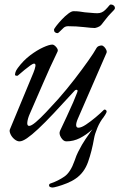

<svg xmlns="http://www.w3.org/2000/svg" viewBox="-20 -617 549 857"><path d="M215 220Q210 220 204.5 218Q199 216 199 210Q199 206 201.5 204Q204 202 208 201Q240 190 267.5 171Q295 152 313 100Q321 76 328.5 61.5Q336 47 346 29Q353 17 362 3.5Q371 -10 382.5 -26Q394 -42 407 -60L403 -66L444 -96Q426 -74 414.5 -46Q403 -18 400 0Q390 58 373 106Q356 154 318 180Q301 192 278.5 201Q256 210 238 215Q220 220 215 220ZM67 14Q56 14 44.5 4.5Q33 -5 27 -18Q21 -31 24 -39L129 -292Q136 -309 138 -321Q140 -333 132 -333Q127 -333 115.5 -325Q104 -317 89.5 -305Q75 -293 60 -280Q58 -278 52.5 -279Q47 -280 47 -283Q47 -287 49 -294.5Q51 -302 59 -313Q84 -347 114.5 -370Q145 -393 172.5 -405.5Q200 -418 214 -418Q219 -418 225.5 -412.5Q232 -407 236 -399.5Q240 -392 236 -385Q203 -317 173 -247Q143 -177 113 -109Q104 -89 102 -72Q100 -55 110 -55Q120 -55 140 -72Q160 -89 185.5 -116Q211 -143 239 -174Q277 -217 312.5 -263Q348 -309 374 -346Q400 -383 408 -398Q413 -408 420 -411Q427 -414 433 -414Q439 -414 445 -408Q451 -402 454.5 -394Q458 -386 455 -380L327 -86Q319 -67 320 -57Q321 -47 330 -47Q343 -47 364 -61Q385 -75 407 -93.5Q429 -112 444 -127Q445 -128 447 -128Q450 -128 453 -125.5Q456 -123 456 -119Q456 -117 455 -115Q454 -113 452.5 -110Q451 -107 448.5 -103Q446 -99 442.5 -94.5Q439 -90 434 -84Q415 -60 390 -37.5Q365 -15 336.5 -0.5Q308 14 276 14Q263 14 252.5 -3Q242 -20 248 -33Q262 -63 278 -97Q294 -131 306.5 -160Q319 -189 324 -203Q329 -215 323 -216Q317 -217 312 -211Q260 -154 220 -111.5Q180 -69 150.5 -41.5Q121 -14 100.5 0Q80 14 67 14ZM237 -469Q230 -469 225.5 -473Q221 -477 221 -484Q221 -488 231 -501Q241 -514 255.5 -529.5Q270 -545 284.5 -556Q299 -567 308 -567Q325 -567 335 -565.5Q345 -564 359 -562Q376 -561 389 -559.5Q402 -558 415 -558Q435 -558 450 -573Q461 -584 466 -590.5Q471 -597 474 -597Q482 -597 487.5 -592.5Q493 -588 493 -580Q493 -577 487.5 -571Q482 -565 475 -558Q463 -546 452.5 -532Q442 -518 432 -506Q426 -499 416 -495.5Q406 -492 403 -492Q397 -492 384.5 -493Q372 -494 355.5 -496Q339 -498 320.5 -499Q302 -500 284 -500Q272 -500 264 -493Q256 -486 248 -477.5Q240 -469 237 -469Z"/></svg>

Font: EB Garamond
Style: Italic
Weight: 400
Italic angle: -17.2°
Designer: Georg Duffner and Octavio Pardo
Foundry: Georg Duffner
Version: Version 1.001